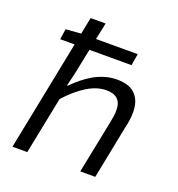

<svg xmlns="http://www.w3.org/2000/svg" viewBox="-129 -819 859 926"><g transform="rotate(20 300.0 -356.0)"><path d="M37 0 150 -566H76L84 -620L162 -626L179 -712H256L238 -626H452L442 -566H226L198 -429L183 -368H187Q209 -390 233.5 -410Q258 -430 284.5 -445Q311 -460 340.5 -468.5Q370 -477 402 -477Q466 -477 496.5 -444.5Q527 -412 527 -356Q527 -335 524.5 -316Q522 -297 517 -277L462 0H385L439 -268Q443 -288 445.5 -303.5Q448 -319 448 -336Q448 -411 371 -411Q322 -411 272 -380Q222 -349 172 -294L113 0Z"/></g></svg>

Font: Source Code Pro
Style: Italic
Weight: 400
Italic angle: -11°
Monospace: yes
Designer: Paul D. Hunt, Teo Tuominen
Foundry: Adobe Systems Incorporated
Version: Version 1.050;PS 1.000;hotconv 16.6.51;makeotf.lib2.5.65220